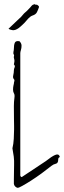

<svg xmlns="http://www.w3.org/2000/svg" viewBox="-20 -897 308 927"><path d="M66 10Q59 9 53.5 3.5Q48 -2 47 -9Q47 -15 47 -31Q47 -47 47.5 -65.5Q48 -84 48 -99.5Q48 -115 48 -121Q48 -129 46.5 -140.5Q45 -152 40 -181Q45 -201 46.5 -226.5Q48 -252 48 -272Q48 -279 48 -289Q48 -299 47.5 -321Q47 -343 47 -385Q47 -406 49.5 -423Q52 -440 47 -447Q43 -454 43 -464.5Q43 -475 45 -484Q47 -493 47 -493Q47 -498 49 -504.5Q51 -511 47 -515Q41 -521 44 -533.5Q47 -546 47 -557Q47 -564 50.5 -571.5Q54 -579 47 -586Q47 -586 49 -596.5Q51 -607 47 -618Q46 -622 47.5 -626Q49 -630 47 -633Q43 -639 45 -647Q47 -655 47 -662Q47 -680 51.5 -690.5Q56 -701 74 -698Q84 -688 84 -676.5Q84 -665 81 -655.5Q78 -646 78 -640V-51Q78 -44 85 -42L201 -119Q230 -142 245.5 -148.5Q261 -155 266 -146Q271 -139 266 -137Q261 -135 261 -126Q261 -109 249.5 -106.5Q238 -104 228 -96Q207 -79 181 -60Q155 -41 130 -25Q105 -9 87.5 0.5Q70 10 66 10ZM21 -758Q32 -768 42 -778Q52 -788 63 -798Q84 -816 96 -832Q104 -839 111 -845.5Q118 -852 125 -860Q129 -865 133.5 -870Q138 -875 145 -876Q147 -878 150 -875.5Q153 -873 155 -874Q158 -876 164 -870.5Q170 -865 168 -862Q164 -850 158.5 -838.5Q153 -827 137 -822Q131 -820 126 -816Q121 -812 116 -807Q109 -798 98.5 -787Q88 -776 71 -762Q53 -749 39.5 -751.5Q26 -754 21 -758Z"/></svg>

Font: Sankofa Display
Style: Regular
Weight: 400
Designer: Batsirai Madzonga
Foundry: Batsirai Madzonga
Version: Version 1.000; ttfautohint (v1.8.4.7-5d5b)